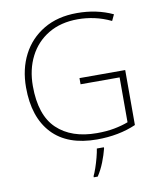

<svg xmlns="http://www.w3.org/2000/svg" viewBox="-100 -805 922 1104"><g transform="rotate(-10 361.0 -252.5)"><path d="M375 -355H642V-34Q592 -12 534.5 -1Q477 10 414 10Q242 10 152.5 -85.5Q63 -181 63 -355Q63 -462 106 -545.5Q149 -629 230.5 -677.5Q312 -726 425 -726Q483 -726 535 -715Q587 -704 634 -682L617 -646Q569 -669 520.5 -679.5Q472 -690 424 -690Q324 -690 252 -647Q180 -604 141.5 -528.5Q103 -453 103 -356Q103 -186 187 -106Q271 -26 420 -26Q476 -26 521 -34.5Q566 -43 603 -57V-319H375ZM444 68Q435 104 419 145Q403 186 380 221H357V214Q365 198 374.5 170.5Q384 143 392 112.5Q400 82 403 61H444Z"/></g></svg>

Font: Noto Sans Lao UI ExtLt
Style: Regular
Weight: 200
Designer: Monotype Design Team
Foundry: Monotype Imaging Inc.
Version: Version 2.000; ttfautohint (v1.8.4.7-5d5b)